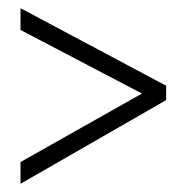

<svg xmlns="http://www.w3.org/2000/svg" viewBox="-20 -588 455 468"><path d="M30 -193 326 -360 30 -515V-568L385 -379V-344L30 -140Z"/></svg>

Font: Noto Sans Myanmar ExtraCondensed Light
Style: Regular
Weight: 300
Width: 2
Designer: Monotype Design Team
Foundry: Monotype Imaging Inc.
Version: Version 2.107; ttfautohint (v1.8.4.7-5d5b)